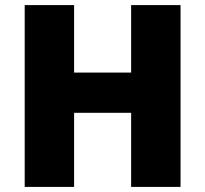

<svg xmlns="http://www.w3.org/2000/svg" viewBox="-20 -734 806 754"><path d="M689 0H495V-291H271V0H77V-714H271V-449H495V-714H689Z"/></svg>

Font: Noto Kufi Arabic Black
Style: Regular
Weight: 900
Designer: Monotype Design Team, David Williams, Khaled Hosny
Foundry: Google LLC
Version: Version 2.109; ttfautohint (v1.8.4.7-5d5b)